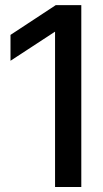

<svg xmlns="http://www.w3.org/2000/svg" viewBox="-20 -748 412 768"><path d="M305.2 -727.5V0H200.2V-621.1H199.7L22 -504.9V-608.4L203.1 -727.5Z"/></svg>

Font: Inter Display Medium
Style: Regular
Weight: 500
Designer: Rasmus Andersson
Foundry: rsms
Version: Version 4.001;git-9221beed3